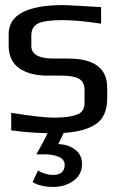

<svg xmlns="http://www.w3.org/2000/svg" viewBox="-20 -514 450 754"><path d="M168 -217Q97 -217 55.5 -246Q14 -275 14 -335V-380Q14 -494 230 -494Q246 -494 377 -486V-421Q287 -435 226 -435Q154 -435 128 -421Q103 -408 103 -374V-333Q103 -284 192 -284H248Q401 -284 401 -170V-128Q401 -57 357 -27Q313 3 230 8L209 52Q248 53 275 73.5Q302 94 302 130Q302 172 268.5 196Q235 220 189 220Q139 220 108 201L129 156Q160 173 187 173Q234 173 234 133Q234 112 210.5 102Q187 92 156 92H123Q155 35 167 9Q98 8 24 -2V-71Q141 -52 192 -52Q252 -52 282 -64Q312 -74 312 -111V-160Q312 -193 289.5 -205Q267 -217 223 -217Z"/></svg>

Font: Gamestation Display
Style: Regular
Weight: 400
Designer: Jonas Hecksher
Foundry: Jonas Hecksher, Playtypeª, e-types AS
Version: Version 1.003